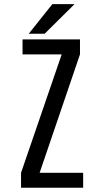

<svg xmlns="http://www.w3.org/2000/svg" viewBox="-20 -886 490 906"><path d="M167 -70.6H372.4V0H79.3V-70.6L271.1 -629.4H86.4V-700H357.4V-629.4ZM115.6 -726.8 226.9 -866.4H331.6L190.7 -726.8Z"/></svg>

Font: League Mono Thin Condensed
Style: Regular
Weight: 100
Width: 1
Designer: Tyler Finck
Foundry: The League of Moveable Type / Tyler Finck
Version: Version 2.300;RELEASE